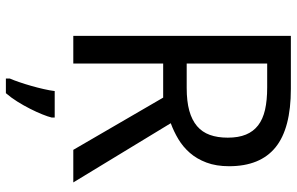

<svg xmlns="http://www.w3.org/2000/svg" viewBox="-192 -562 975 630"><g transform="rotate(90 295.0 -246.5)"><path d="M188 -294.9V0H97.2V-713.9H271Q400.9 -713.9 462.9 -663.6Q524.9 -613.3 524.9 -511.2Q524.9 -468.8 512.9 -437Q501 -405.3 481.2 -382.6Q461.4 -359.9 436 -344.7Q410.6 -329.6 383.8 -319.8L578.1 0H471.2L299.8 -294.9ZM188 -372.1H268.1Q312 -372.1 342.8 -380.6Q373.5 -389.2 393.3 -406Q413.1 -422.9 422.1 -448Q431.2 -473.1 431.2 -506.8Q431.2 -542 421.1 -566.4Q411.1 -590.8 390.9 -606.4Q370.6 -622.1 339.6 -629.2Q308.6 -636.2 266.1 -636.2H188ZM237.3 208Q242.7 195.8 249 177.2Q255.4 158.7 261.2 138.2Q267.1 117.7 271.7 97.4Q276.4 77.1 278.3 61H365.2V70.8Q362.3 83 354.7 101.8Q347.2 120.6 336.4 141.8Q325.7 163.1 312.5 184.1Q299.3 205.1 285.2 221.2H237.3Z"/></g></svg>

Font: WenQuanYi Micro Hei
Style: Regular
Weight: 400
Foundry: Ascender Corporation
Version: Version 0.2.0-beta